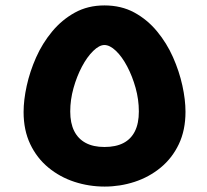

<svg xmlns="http://www.w3.org/2000/svg" viewBox="-20 -684 764 708"><path d="M366 4Q308 4 254.5 -13.5Q201 -31 158.5 -66Q116 -101 91.5 -152.5Q67 -204 67 -271Q67 -315 78.5 -367.5Q90 -420 113 -472Q136 -524 172 -567.5Q208 -611 256 -637.5Q304 -664 365 -664Q427 -664 475 -638Q523 -612 559 -568.5Q595 -525 618 -473Q641 -421 652.5 -368.5Q664 -316 664 -272Q664 -204 639.5 -152.5Q615 -101 572.5 -66Q530 -31 476.5 -13.5Q423 4 366 4ZM365 -142Q407 -142 435 -156.5Q463 -171 477.5 -200Q492 -229 492 -273Q492 -317 480 -360Q468 -403 449 -439Q430 -475 407.5 -496.5Q385 -518 365 -518Q346 -518 323.5 -496Q301 -474 282 -438Q263 -402 251 -359Q239 -316 239 -273Q239 -230 253.5 -201Q268 -172 296 -157Q324 -142 365 -142Z"/></svg>

Font: Cairo Play Black
Style: Regular
Weight: 900
Version: Version 3.119